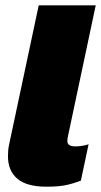

<svg xmlns="http://www.w3.org/2000/svg" viewBox="-20 -694 382 724"><path d="M155 10Q81 10 45.5 -20Q10 -50 10 -105Q10 -116 11 -127.5Q12 -139 15 -152L126 -674H341L236 -179Q235 -175 234.5 -170.5Q234 -166 234 -162Q234 -142 264 -142Q277 -142 289.5 -144Q302 -146 314 -150L285 -13Q254 -1 226.5 4.5Q199 10 155 10Z"/></svg>

Font: Kanit ExtraBold
Style: Italic
Weight: 800
Italic angle: -12°
Designer: Katatrad Team
Foundry: CadsonDemak
Version: Version 2.000; ttfautohint (v1.8.3)